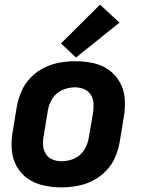

<svg xmlns="http://www.w3.org/2000/svg" viewBox="-20 -803 616 831"><path d="M245 8Q278 8 312.5 2Q347 -4 379.5 -20Q412 -36 438 -62.5Q464 -89 478 -121.5Q492 -154 498 -188L516 -298Q523 -337 520 -375.5Q517 -414 499 -446.5Q481 -479 451 -500.5Q421 -522 383 -530Q345 -538 306 -538Q273 -538 238.5 -532Q204 -526 171.5 -510Q139 -494 113.5 -468Q88 -442 73.5 -409Q59 -376 53 -343L35 -233Q28 -193 31 -154.5Q34 -116 52 -83.5Q70 -51 100 -30Q130 -9 168 -0.5Q206 8 245 8ZM247 -105Q226 -105 207.5 -112.5Q189 -120 178.5 -136.5Q168 -153 166.5 -173.5Q165 -194 169 -214L187 -324Q191 -351 207 -376.5Q223 -402 250 -413.5Q277 -425 304 -425Q325 -425 343.5 -417.5Q362 -410 372.5 -393.5Q383 -377 384.5 -357Q386 -337 383 -316L364 -206Q360 -179 344 -153.5Q328 -128 301 -116.5Q274 -105 247 -105ZM309 -554 497 -705 413 -783 244 -615Z"/></svg>

Font: Iosevka Sparkle XBdObl
Style: Regular
Weight: 800
Italic angle: -9°
Designer: Belleve Invis
Foundry: Belleve Invis
Version: Version 4.5.0; ttfautohint (v1.8.3)